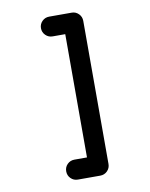

<svg xmlns="http://www.w3.org/2000/svg" viewBox="-90 -814 740 948"><g transform="rotate(-10 280.0 -339.5)"><path d="M223 -649Q202 -649 187.5 -663.5Q173 -678 173 -698.5Q173 -719 187.5 -733.5Q202 -748 223 -748H336Q356 -748 370.5 -733.5Q385 -719 385 -698V19Q385 40 370.5 54.5Q356 69 335 69H223Q202 69 187.5 54.5Q173 40 173 19Q173 -2 187.5 -16.5Q202 -31 223 -31H286V-649Z"/></g></svg>

Font: Brass Mono
Style: Bold
Weight: 700
Monospace: yes
Version: Version 1.100; ttfautohint (v1.8.3) -l 8 -r 50 -G 200 -x 14 